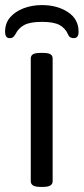

<svg xmlns="http://www.w3.org/2000/svg" viewBox="-25 -733 329 755"><path d="M135 2Q113 2 104.5 -4Q96 -10 96 -20V-503Q96 -514 104.5 -519.5Q113 -525 135 -525H143Q165 -525 173.5 -519.5Q182 -514 182 -503V-20Q182 -10 173.5 -4Q165 2 143 2ZM140 -713Q200 -713 242 -685.5Q284 -658 284 -608Q284 -583 265 -583Q258 -583 252 -586Q246 -589 242 -599Q231 -623 208.5 -635Q186 -647 140 -647Q94 -647 71 -635Q48 -623 36 -599Q30 -589 25.5 -586Q21 -583 13 -583Q-5 -583 -5 -608Q-5 -642 15 -665Q35 -688 68 -700.5Q101 -713 140 -713Z"/></svg>

Font: Asap Semi Expanded
Style: Regular
Weight: 400
Width: 6
Designer: Pablo Cosgaya
Foundry: Omnibus-Type
Version: Version 3.001; ttfautohint (v1.8.4.7-5d5b)